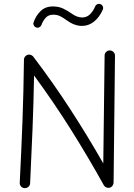

<svg xmlns="http://www.w3.org/2000/svg" viewBox="-20 -955 698 1002"><path d="M108.4 26.9Q97.2 26.4 89.8 18.1Q82.5 9.8 83 -1.5Q91.3 -164.6 97.2 -320.8Q103 -477.1 105 -643.1Q105 -654.8 113.8 -662.8Q122.6 -670.9 134.3 -669.9Q140.1 -669.4 145.5 -666.3Q150.9 -663.1 153.8 -659.2Q254.9 -526.4 346.7 -385Q438.5 -243.7 519 -102.1L525.9 -665Q525.9 -676.3 533.9 -684.1Q542 -691.9 553.2 -691.9Q564.5 -691.4 572.3 -683.6Q580.1 -675.8 580.1 -664.6L572.8 -2Q572.3 4.4 569.3 10.7Q566.4 17.1 560.5 21Q551.3 27.3 539.3 24.4Q527.3 21.5 521.5 11.2Q441.4 -133.3 350.1 -278.6Q258.8 -423.8 157.7 -561Q155.3 -418 149.7 -279.8Q144 -141.6 137.2 1.5Q136.7 12.7 128.2 20Q119.6 27.3 108.4 26.9ZM169.4 -811.5Q161.1 -814 156.7 -822.3Q152.3 -830.6 155.3 -838.4Q166.5 -872.1 191.4 -896.7Q216.3 -921.4 255.9 -921.4Q286.1 -921.4 309.8 -910.2Q333.5 -898.9 353 -884.8Q382.3 -863.8 408.2 -863.8Q432.6 -863.8 449.2 -879.9Q465.8 -896 476.6 -921.4Q480 -929.7 488.5 -933.1Q497.1 -936.5 504.9 -933.1Q513.2 -929.7 516.6 -921.4Q520 -913.1 516.6 -904.8Q499 -864.7 470.7 -842.3Q442.4 -819.8 408.2 -819.8Q367.7 -819.8 326.7 -850.1Q311 -861.8 294.9 -870.1Q278.8 -878.4 257.8 -878.4Q232.9 -878.4 218.3 -862.1Q203.6 -845.7 196.8 -825.7Q193.8 -817.4 185.8 -813Q177.7 -808.6 169.4 -811.5Z"/></svg>

Font: Mikhak-FD Light
Style: Regular
Weight: 300
Designer: Amin Abedi
Version: Version 3.2